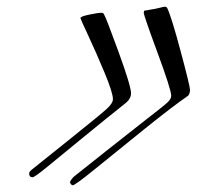

<svg xmlns="http://www.w3.org/2000/svg" viewBox="-20 -497 665 573"><path d="M197 56Q195 56 192 53Q189 50 189 47Q189 44 194 37.5Q199 31 202 29Q296 -46 403 -130Q469 -181 480 -191.5Q491 -202 491 -211Q491 -229 450 -340Q409 -451 409 -459Q409 -461 409.5 -462Q410 -463 410 -464Q410 -465 412 -465.5Q414 -466 415.5 -466Q417 -466 420.5 -466.5Q424 -467 427 -468Q442 -470 455.5 -473.5Q469 -477 472 -477Q477 -477 479 -473Q491 -449 519 -344.5Q547 -240 547 -229Q547 -217 541 -211Q497 -181 412.5 -113Q328 -45 266 5.5Q204 56 197 56ZM77 32Q67 32 67 20Q67 15 79 6Q121 -28 185 -79Q280 -155 298.5 -172Q317 -189 317 -201Q317 -220 292.5 -279Q268 -338 244 -389.5Q220 -441 220 -443Q220 -448 247 -453.5Q274 -459 282 -459Q288 -459 290 -455Q296 -446 333.5 -343Q371 -240 371 -219Q371 -203 357 -191Q299 -145 226.5 -85.5Q154 -26 118.5 3Q83 32 77 32Z"/></svg>

Font: Miama Nueva
Style: Medium
Weight: 400
Italic angle: -28°
Version: Version 1.0